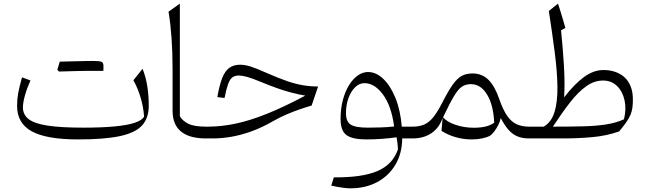

<svg xmlns="http://www.w3.org/2000/svg" viewBox="-20 -752 3529 1043"><path d="M762.7 -118.7Q752 -98.6 712.2 -85.2Q672.4 -71.8 602.8 -65.2Q533.2 -58.6 432.6 -58.6Q312.5 -58.6 240.5 -69.3Q168.5 -80.1 136.5 -104.2Q104.5 -128.4 104.5 -168.5Q104.5 -194.3 115.5 -233.6Q126.5 -272.9 145.5 -314.9L99.6 -332Q84.5 -278.3 78.6 -245.1Q72.8 -211.9 72.8 -175.8Q72.8 -83 152.1 -38.8Q231.4 5.4 405.8 5.4Q547.4 5.4 631.1 -12.5Q714.8 -30.3 751.5 -70.3Q788.1 -110.4 788.1 -177.7Q788.1 -295.4 754.4 -378.4L704.6 -315.9Q728.5 -273.9 743.9 -221.7Q759.3 -169.4 762.7 -118.7ZM492.2 -367.2Q507.8 -367.2 517.6 -367.2Q527.3 -367.2 533 -367.2Q538.6 -367.2 541.5 -367.2Q542 -373.5 542 -381.3Q542 -389.2 542 -394Q542 -411.1 531.7 -416Q521.5 -420.9 486.8 -420.9Q454.1 -413.6 421.4 -405.5Q388.7 -397.5 356.2 -389.4Q323.7 -381.3 291.5 -373Q293.9 -370.6 296.1 -368.2Q298.3 -365.7 300.8 -363.3Q331.1 -364.3 363 -365.2Q395 -366.2 427.5 -366.7Q460 -367.2 492.2 -367.2ZM300.8 -363.3Q332 -372.6 363 -381.8Q394 -391.1 425 -401.1Q456.1 -411.1 486.8 -420.9Q478 -420.9 459 -420.7Q439.9 -420.4 414.6 -419.7Q389.2 -418.9 360.6 -418.5Q332 -418 304.7 -417Q301.3 -406.2 298.1 -395.5Q294.9 -384.8 291.5 -373Q293.9 -370.6 296.1 -368.2Q298.3 -365.7 300.8 -363.3Z M957 -732.4 895.5 -688.5Q906.2 -624.5 911.9 -545.7Q917.5 -466.8 917.5 -372.1V-151.9Q917.5 -108.9 930.9 -79.8Q944.3 -50.8 968.8 -33.2Q993.2 -15.6 1026.1 -7.8Q1059.1 0 1098.1 0H1098.6V-64H1098.1Q1035.2 -64 1003.4 -79.6Q971.7 -95.2 957 -120.6Z M1284.7 -400.4Q1249 -400.4 1225.6 -383.3Q1202.1 -366.2 1187 -327.9Q1171.9 -289.6 1160.6 -224.6L1199.7 -219.7Q1209.5 -268.6 1219 -294.9Q1228.5 -321.3 1242.2 -331.5Q1255.9 -341.8 1277.3 -341.8Q1293 -341.8 1319.8 -335Q1346.7 -328.1 1397 -307.1Q1448.2 -286.1 1486.8 -272.5Q1525.4 -258.8 1561 -249.5Q1596.7 -240.2 1638.2 -232.4Q1521.5 -170.4 1428.7 -133.3Q1335.9 -96.2 1258.5 -80.1Q1181.2 -64 1109.9 -64H1098.6Q1091.3 -64 1087.6 -56.4Q1084 -48.8 1084 -33.2V-30.8Q1084 -15.1 1087.6 -7.6Q1091.3 0 1098.6 0H1136.7Q1183.1 0 1235.4 -8.8Q1287.6 -17.6 1345 -38.1Q1402.3 -58.6 1463.9 -94.2Q1501.5 -115.2 1537.4 -130.6Q1573.2 -146 1607.2 -157.7Q1641.1 -169.4 1672.9 -178.7L1708 -282.2Q1666 -282.2 1626.2 -288.8Q1586.4 -295.4 1539.3 -311.5Q1492.2 -327.6 1428.2 -356Q1371.1 -381.3 1340.3 -390.9Q1309.6 -400.4 1284.7 -400.4Z M1959.5 -300.3Q2014.6 -300.3 2060.3 -238.8Q2106 -177.2 2121.1 -64.9Q2086.4 -61 2048.3 -59.8Q2010.3 -58.6 1977.5 -58.6Q1910.6 -58.6 1885 -75.2Q1859.4 -91.8 1859.4 -136.7Q1859.4 -182.1 1873 -219.2Q1886.7 -256.3 1909.4 -278.3Q1932.1 -300.3 1959.5 -300.3ZM1979 -360.8Q1950.2 -360.8 1923.3 -341.8Q1896.5 -322.8 1875.5 -288.6Q1854.5 -254.4 1842.3 -207.8Q1830.1 -161.1 1830.1 -105.5Q1830.1 -41.5 1862.3 -18.1Q1894.5 5.4 1969.7 5.4Q2010.3 5.4 2052.5 2.4Q2094.7 -0.5 2134.3 -6.3Q2137.2 11.7 2139.2 26.6Q2141.1 41.5 2141.6 60.1Q2112.8 142.1 2029.8 177.5Q1946.8 212.9 1793.5 211.4L1779.3 256.3Q1795.4 259.8 1813.2 263.2Q1831.1 266.6 1849.6 268.8Q1868.2 271 1884.8 271Q1964.4 271 2027.3 238Q2090.3 205.1 2127.2 144Q2164.1 83 2165 0H2221.2V-64H2162.6Q2155.3 -152.8 2128.2 -219.7Q2101.1 -286.6 2062 -323.7Q2022.9 -360.8 1979 -360.8Z M2538.1 -294.9Q2591.8 -294.9 2626.2 -237.8Q2660.6 -180.7 2664.6 -85.4Q2646.5 -71.8 2618.7 -64.9Q2590.8 -58.1 2554.2 -58.1Q2501 -58.1 2454.3 -74Q2407.7 -89.8 2386.7 -114.7Q2422.9 -190.9 2446 -229.5Q2469.2 -268.1 2489.7 -281.5Q2510.3 -294.9 2538.1 -294.9ZM2546.9 -353Q2513.7 -353 2489 -340.1Q2464.4 -327.1 2440.2 -293.5Q2416 -259.8 2383.8 -196.8Q2357.4 -145 2334.5 -116.2Q2311.5 -87.4 2284.9 -75.7Q2258.3 -64 2221.2 -64Q2213.9 -64 2210.2 -56.4Q2206.5 -48.8 2206.5 -33.2V-30.8Q2206.5 -15.1 2210.2 -7.6Q2213.9 0 2221.2 0Q2281.7 0 2324 -28.8Q2366.2 -57.6 2384.3 -111.3L2378.4 -41Q2413.6 -18.6 2455.8 -6.6Q2498 5.4 2543 5.4Q2571.3 5.4 2598.1 0Q2625 -5.4 2640.6 -14.2Q2651.9 -20.5 2664.3 -36.9Q2676.8 -53.2 2686.8 -73.2Q2696.8 -93.3 2700.2 -110.8Q2721.2 -70.3 2743.2 -45.9Q2765.1 -21.5 2792 -10.7Q2818.8 0 2854.5 0H2855V-64H2854.5Q2813.5 -64 2784.4 -78.1Q2755.4 -92.3 2733.4 -125.2Q2711.4 -158.2 2691.9 -214.4Q2667.5 -285.2 2632.8 -319.1Q2598.1 -353 2546.9 -353Z M3255.9 -314.5Q3301.3 -314.5 3331.5 -285.2Q3361.8 -255.9 3372.6 -207.8Q3383.3 -159.7 3369.6 -104Q3326.7 -84.5 3272 -75.9Q3217.3 -67.4 3146.2 -65.7Q3075.2 -64 2983.4 -64Q3033.2 -140.1 3077.1 -196.3Q3121.1 -252.4 3164.6 -283.4Q3208 -314.5 3255.9 -314.5ZM3257.8 -371.6Q3204.6 -371.6 3152.6 -333.7Q3100.6 -295.9 3044.4 -223.1Q3049.3 -299.3 3043.5 -395.3Q3037.6 -491.2 3027.8 -587.4L3051.3 -600.1Q3045.4 -621.1 3038.8 -643.3Q3032.2 -665.5 3025.4 -688.2Q3018.6 -710.9 3011.2 -732.4L2961.4 -692.4Q2980 -571.8 2993.4 -468Q3006.8 -364.3 3008.1 -282Q3009.3 -199.7 2992.4 -144Q2975.6 -88.4 2933.6 -64H2855Q2847.7 -64 2844 -56.4Q2840.3 -48.8 2840.3 -33.2V-30.8Q2840.3 -15.1 2844 -7.6Q2847.7 0 2855 0H3037.1Q3120.1 0 3198.2 -7.1Q3276.4 -14.2 3343.3 -38.1Q3367.2 -66.4 3382.1 -87.9Q3397 -109.4 3404.8 -127.9Q3412.6 -146.5 3415.3 -166.5Q3418 -186.5 3418 -211.9Q3418 -250 3407 -279.8Q3396 -309.6 3375 -329.8Q3354 -350.1 3324.5 -360.8Q3294.9 -371.6 3257.8 -371.6Z"/></svg>

Font: Pinar-VF-FD
Style: Regular
Weight: 300
Designer: Amin Abedi
Version: Version 3.0